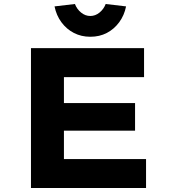

<svg xmlns="http://www.w3.org/2000/svg" viewBox="-20 -941 858 961"><path d="M135 0V-700H701V-555H300V-145H711V0ZM221 -287V-425H656V-287ZM432 -757Q387 -757 350 -776Q313 -795 287.5 -829.5Q262 -864 253 -909L355 -921Q365 -895 386 -878Q407 -861 432 -861Q457 -861 478 -878Q499 -895 509 -921L611 -909Q602 -864 576.5 -829.5Q551 -795 514.5 -776Q478 -757 432 -757Z"/></svg>

Font: Lexend Giga
Style: Bold
Weight: 700
Version: Version 1.007